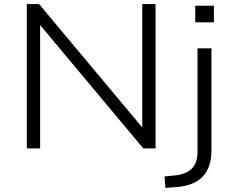

<svg xmlns="http://www.w3.org/2000/svg" viewBox="-20 -725 1144 938"><path d="M111 0V-705H171L687 -88H675V-705H740V0H680L164 -617H176V0ZM934 -616V-697H1025V-616ZM788 193 784 137 834 132Q888 127 916.5 99Q945 71 945 16V-489H1013V12Q1013 53 1002 84.5Q991 116 970 138Q949 160 916.5 173Q884 186 841 189Z"/></svg>

Font: Nunito Sans 10pt SemiExpanded Light
Style: Regular
Weight: 300
Width: 6
Designer: Vernon Adams
Foundry: Vernon Adams
Version: Version 3.101;gftools[0.9.27]